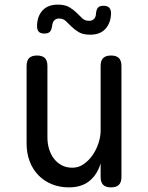

<svg xmlns="http://www.w3.org/2000/svg" viewBox="-20 -800 640 830"><path d="M415 -234V-515Q415 -538 426 -549Q437 -560 460 -560Q483 -560 494 -549Q505 -538 505 -515V-35Q505 -12 494 -1Q483 10 460 10Q437 10 426 -1Q415 -12 415 -35V-94Q401 -46 367 -18Q333 10 278 10Q238 10 204.5 -3.5Q171 -17 146.5 -42Q122 -67 108.5 -102Q95 -137 95 -180V-515Q95 -538 106 -549Q117 -560 140 -560Q163 -560 174 -549Q185 -538 185 -515V-206Q185 -180 192 -156.5Q199 -133 212.5 -115Q226 -97 246 -86Q266 -75 293 -75Q320 -75 342.5 -91Q365 -107 381 -130.5Q397 -154 406 -182Q415 -210 415 -234ZM205 -687Q203 -670 195.5 -662.5Q188 -655 172 -655Q155 -655 147.5 -663Q140 -671 140 -688Q141 -730 164 -755Q187 -780 230 -780Q261 -780 279.5 -769Q298 -758 311 -745Q324 -732 335.5 -721Q347 -710 365 -710Q374 -710 379.5 -713Q385 -716 388.5 -720.5Q392 -725 393.5 -731Q395 -737 395 -743Q397 -760 404 -767.5Q411 -775 427 -775Q444 -775 452 -767Q460 -759 460 -742Q459 -701 436 -675.5Q413 -650 370 -650Q339 -650 320.5 -661Q302 -672 289 -685Q276 -698 264.5 -709Q253 -720 235 -720Q227 -720 221.5 -717Q216 -714 212.5 -709.5Q209 -705 207.5 -699Q206 -693 205 -687Z"/></svg>

Font: Maple Mono NF
Style: Regular
Weight: 400
Monospace: yes
Designer: subframe7536
Version: Version 7.000